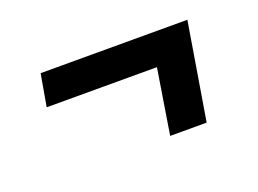

<svg xmlns="http://www.w3.org/2000/svg" viewBox="-52 -484 604 450"><g transform="rotate(-20 250.0 -259.0)"><path d="M309 -138 335 -300H60L74 -380H440L400 -138Z"/></g></svg>

Font: Iosevka Curly Slab Medium
Style: Italic
Weight: 500
Italic angle: -9°
Monospace: yes
Designer: Belleve Invis
Foundry: Belleve Invis
Version: Version 22.1.2; ttfautohint (v1.8.4)